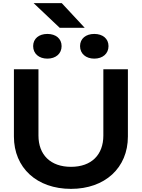

<svg xmlns="http://www.w3.org/2000/svg" viewBox="-20 -1193 907 1228"><path d="M226 -750H69V-320C69 -119 216 15 434 15C651 15 798 -119 798 -320V-750H641V-326C641 -203 565 -126 434 -126C303 -126 226 -203 226 -326ZM283 -818C337 -818 374 -850 374 -898C374 -946 337 -976 283 -976C229 -976 192 -946 192 -898C192 -850 229 -818 283 -818ZM583 -818C637 -818 674 -850 674 -898C674 -946 637 -976 583 -976C529 -976 492 -946 492 -898C492 -850 529 -818 583 -818ZM375 -1173H195L362 -1015H522Z"/></svg>

Font: Bounded Med
Style: Regular
Weight: 500
Designer: Vlad Churkin
Version: Version 3.0